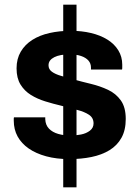

<svg xmlns="http://www.w3.org/2000/svg" viewBox="-20 -750 596 823"><path d="M251 53V-730H308V53ZM277 -68Q222 -68 178 -80Q134 -92 103 -113.5Q72 -135 55.5 -165Q39 -195 39 -233Q39 -237 39 -241Q39 -245 40 -247H174Q174 -245 174 -243Q174 -241 174 -239Q175 -214 190 -198.5Q205 -183 229.5 -176Q254 -169 281 -169Q305 -169 327.5 -173.5Q350 -178 365.5 -190Q381 -202 381 -221Q381 -245 361.5 -258Q342 -271 310.5 -279Q279 -287 242 -297Q208 -305 174 -315.5Q140 -326 112.5 -343Q85 -360 68 -387.5Q51 -415 51 -457Q51 -498 69 -528.5Q87 -559 118.5 -579Q150 -599 192.5 -608.5Q235 -618 284 -618Q330 -618 370 -608.5Q410 -599 440 -580.5Q470 -562 487 -534.5Q504 -507 504 -473Q504 -466 504 -460Q504 -454 503 -452H370V-460Q370 -478 359 -490.5Q348 -503 327.5 -510Q307 -517 278 -517Q258 -517 241.5 -514Q225 -511 213 -505Q201 -499 194.5 -490.5Q188 -482 188 -470Q188 -453 202.5 -442.5Q217 -432 241 -425Q265 -418 294 -410Q330 -400 369.5 -390.5Q409 -381 443 -365Q477 -349 498 -319.5Q519 -290 519 -240Q519 -192 500.5 -159Q482 -126 449 -106Q416 -86 372 -77Q328 -68 277 -68Z"/></svg>

Font: Archivo SemiBold
Style: Bold
Weight: 700
Version: Version 2.001